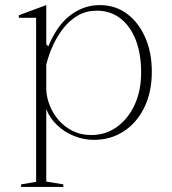

<svg xmlns="http://www.w3.org/2000/svg" viewBox="-20 -535 677 755"><path d="M63 200V190L122 180V-465H54V-475L162 -515V-361L170 -353Q184 -387 203.5 -417Q223 -447 248.5 -468.5Q274 -490 305 -502.5Q336 -515 372 -515Q433 -515 478.5 -481.5Q524 -448 550.5 -389Q577 -330 577 -253Q577 -173 547.5 -112.5Q518 -52 466.5 -18.5Q415 15 349 15Q310 15 272 0Q234 -15 205 -42.5Q176 -70 162 -106V179L229 190V200ZM338 -4Q396 -4 440 -36Q484 -68 509.5 -123Q535 -178 535 -250Q535 -323 514 -377.5Q493 -432 453.5 -462.5Q414 -493 361 -493Q320 -493 288 -475Q256 -457 231 -426Q206 -395 189 -358Q172 -321 162 -281V-186Q162 -157 174 -124.5Q186 -92 208.5 -65Q231 -38 264 -21Q297 -4 338 -4Z"/></svg>

Font: Kalnia ExtraLight
Style: Regular
Weight: 250
Designer: Frida Medrano
Foundry: Frida Medrano
Version: Version 1.105